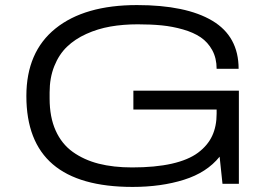

<svg xmlns="http://www.w3.org/2000/svg" viewBox="-20 -718 1056 750"><path d="M498 12.2Q289.6 12.2 186.3 -76.2Q83 -164.6 83 -342.8Q83 -515.1 196.8 -606.7Q310.5 -698.2 515.1 -698.2Q706.5 -698.2 809.3 -637Q912.1 -575.7 912.1 -449.2H826.2Q826.2 -490.7 809.1 -522Q792 -553.2 763.9 -572.3Q735.8 -591.3 694.8 -603Q653.8 -614.7 611.6 -618.9Q569.3 -623 518.1 -623Q460.9 -623 411.1 -614.3Q361.3 -605.5 317.1 -585.4Q272.9 -565.4 241.7 -535.4Q210.4 -505.4 192.1 -459.7Q173.8 -414.1 173.8 -356.9V-333Q173.8 -260.7 197.3 -208.3Q220.7 -155.8 264.4 -124.5Q308.1 -93.3 365.5 -78.6Q422.9 -64 496.1 -64Q586.4 -64 651.1 -78.6Q715.8 -93.3 753.7 -121.6Q791.5 -149.9 808.8 -187.3Q826.2 -224.6 826.2 -273.9V-290H501V-363.8H913.1V0H849.1L837.9 -106Q788.1 -43.9 698.7 -15.9Q609.4 12.2 498 12.2Z"/></svg>

Font: Archivo Expanded Light
Style: Regular
Weight: 300
Width: 7
Designer: Hector Gatti
Foundry: Omnibus-Type
Version: Version 2.001